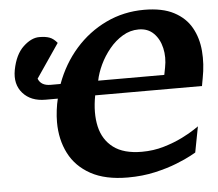

<svg xmlns="http://www.w3.org/2000/svg" viewBox="-51 -743 924 815"><g transform="rotate(-5 411.5 -335.5)"><path d="M461.4 16.1Q366.2 16.1 304.2 -17.8Q242.2 -51.8 212.2 -110.6Q182.1 -169.4 182.1 -244.1Q182.1 -268.1 185.5 -295.4Q189 -322.8 194.3 -343.3Q185.5 -343.3 167.5 -343.3Q149.4 -343.3 141.6 -343.3Q79.6 -343.3 45.7 -381.6Q11.7 -419.9 22.9 -480.5Q35.6 -545.9 70.1 -578.1Q104.5 -610.4 138.2 -610.4Q165.5 -610.4 182.4 -604Q199.2 -597.7 214.4 -579.1L116.2 -435.1Q127.9 -404.3 168.9 -404.3H211.4Q242.2 -488.3 298.1 -551.8Q354 -615.2 429.2 -651.1Q504.4 -687 591.8 -687Q669.4 -687 718.5 -661.1Q767.6 -635.3 792.2 -591.3Q816.9 -547.4 821.5 -491.7Q826.2 -436 814.5 -376Q813 -368.2 811.5 -359.9Q810.1 -351.6 808.6 -343.3H353.5Q339.4 -268.6 352.5 -210.9Q365.7 -153.3 409.4 -120.4Q453.1 -87.4 530.3 -87.4Q580.1 -87.4 624.5 -100.6Q668.9 -113.8 703.1 -130.9Q737.3 -147.9 756.8 -161.1Q776.4 -174.3 776.4 -174.3L755.4 -64.5Q755.4 -64.5 733.2 -52.2Q710.9 -40 671.1 -24.2Q631.3 -8.3 577.9 3.9Q524.4 16.1 461.4 16.1ZM371.6 -404.3H653.3L659.2 -434.6Q668 -478.5 658.9 -517.8Q649.9 -557.1 625.2 -581.5Q600.6 -606 561.5 -606Q524.9 -606 493.2 -586.9Q461.4 -567.9 436.3 -537.4Q411.1 -506.8 394.5 -471.7Q377.9 -436.5 371.6 -404.3Z"/></g></svg>

Font: Charis
Style: Bold Italic
Weight: 700
Italic angle: -11°
Designer: Walt Agee, Miriam Martin, Annie Olsen, Victor Gaultney, Lorna Priest, Alan Ward, Bob Hallissy, Martin Hosken, Sharon Cor
Foundry: SIL Global
Version: Version 7.000